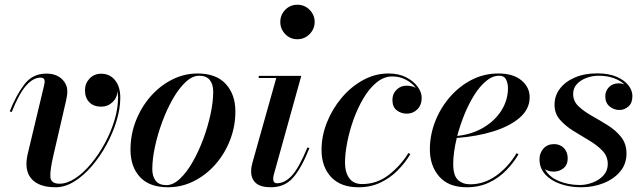

<svg xmlns="http://www.w3.org/2000/svg" viewBox="-20 -780 2712 810"><path d="M206 -127.5Q190.5 -62 192.5 -33.5Q194.5 -5 231 -5Q263 -5 297.5 -27.8Q332 -50.5 364.2 -89.2Q396.5 -128 422.2 -175.5Q448 -223 463 -273Q478 -323 478 -368Q478 -382.5 475.5 -395Q474.5 -367.5 454.5 -348.8Q434.5 -330 407 -330Q375 -330 356.8 -348.8Q338.5 -367.5 338.5 -399.5Q338.5 -428 357.8 -448.5Q377 -469 407 -469Q443 -469 465.2 -441.8Q487.5 -414.5 487.5 -368Q487.5 -322 471.8 -270.2Q456 -218.5 429 -169Q402 -119.5 367.2 -79Q332.5 -38.5 293.2 -14.2Q254 10 215 10Q142.5 10 111.8 -26.8Q81 -63.5 97 -131L165.5 -417.5Q166.5 -422 167.5 -427.2Q168.5 -432.5 168.5 -436.5Q168.5 -452.5 151 -452.5Q119.5 -452.5 89.5 -418Q59.5 -383.5 29.5 -307.5L21 -310Q49 -380.5 83.5 -425Q118 -469.5 175.5 -469.5Q216 -469.5 240 -447.5Q264 -425.5 264 -394Q264 -383.5 262 -372.8Q260 -362 258.5 -354.5Z M689 10Q610 10 570.2 -33.5Q530.5 -77 530.5 -148.5Q530.5 -212.5 553.2 -270.5Q576 -328.5 615.5 -373.5Q655 -418.5 706 -444.2Q757 -470 813.5 -470Q892 -470 932.5 -425.8Q973 -381.5 973 -310Q973 -246.5 950.5 -188.8Q928 -131 888.5 -86.2Q849 -41.5 797.8 -15.8Q746.5 10 689 10ZM682 1Q710.5 1 739 -25.8Q767.5 -52.5 792.8 -96.8Q818 -141 837.5 -193.5Q857 -246 868.2 -298.2Q879.5 -350.5 879.5 -393Q879.5 -424.5 865 -442.5Q850.5 -460.5 820 -460.5Q791.5 -460.5 763 -433.8Q734.5 -407 709.2 -362.8Q684 -318.5 664.5 -266Q645 -213.5 633.8 -161.2Q622.5 -109 622.5 -66.5Q622.5 -35.5 637 -17.2Q651.5 1 682 1Z M1162.5 -687.5Q1162.5 -717 1183.2 -738.5Q1204 -760 1234.5 -760Q1265 -760 1286.2 -738.5Q1307.5 -717 1307.5 -687.5Q1307.5 -658 1286.2 -636.2Q1265 -614.5 1234.5 -614.5Q1204 -614.5 1183.2 -636.2Q1162.5 -658 1162.5 -687.5ZM1285.5 -155.5Q1251.5 -70 1216 -30Q1180.5 10 1123 10Q1079 10 1059.2 -8Q1039.5 -26 1039.5 -56.5Q1039.5 -66.5 1041.2 -77Q1043 -87.5 1045.5 -95.5L1145.5 -451H1071.5V-460H1251L1134.5 -41Q1132.5 -33.5 1132.5 -25Q1132.5 -7 1149 -7Q1181.5 -7 1211.5 -39.5Q1241.5 -72 1277 -158Z M1711 -129.5Q1689 -93 1657.8 -61.2Q1626.5 -29.5 1585.2 -9.8Q1544 10 1492.5 10Q1417 10 1376.8 -33.2Q1336.5 -76.5 1336.5 -148Q1336.5 -206 1359 -263Q1381.5 -320 1421 -367Q1460.5 -414 1511.5 -442Q1562.5 -470 1619 -470Q1662 -470 1693.2 -454Q1724.5 -438 1741.8 -414.5Q1759 -391 1759 -367.5Q1759 -337 1740.8 -318.8Q1722.5 -300.5 1696 -300.5Q1672.5 -300.5 1654 -314.5Q1635.5 -328.5 1635.5 -358.5Q1635.5 -384 1652.8 -401.2Q1670 -418.5 1694.5 -418.5Q1718 -418.5 1734 -409.5Q1719 -429.5 1692.8 -443.5Q1666.5 -457.5 1635 -457.5Q1599.5 -457.5 1568.8 -432.2Q1538 -407 1513.5 -365.8Q1489 -324.5 1471.5 -275.8Q1454 -227 1444.8 -179.2Q1435.5 -131.5 1435.5 -94Q1435.5 -53 1453.5 -28.2Q1471.5 -3.5 1507.5 -3.5Q1570.5 -3.5 1620.5 -42.5Q1670.5 -81.5 1703 -134.5Z M1892 -88Q1892 -39.5 1912 -21Q1932 -2.5 1963.5 -2.5Q2022.5 -2.5 2073.5 -39Q2124.5 -75.5 2159.5 -134L2167.5 -129Q2146 -92.5 2115 -60.8Q2084 -29 2042.5 -9.5Q2001 10 1949 10Q1872.5 10 1833 -35.2Q1793.5 -80.5 1793.5 -150Q1793.5 -209.5 1815.5 -266.5Q1837.5 -323.5 1877 -369.5Q1916.5 -415.5 1969 -442.8Q2021.5 -470 2082.5 -470Q2145 -470 2179.8 -441Q2214.5 -412 2214.5 -370Q2214.5 -319.5 2172.2 -283.2Q2130 -247 2060.2 -225.5Q1990.5 -204 1907 -198Q1892 -136 1892 -88ZM2086 -460.5Q2057.5 -460.5 2030.8 -438.2Q2004 -416 1980.8 -379Q1957.5 -342 1939.2 -297Q1921 -252 1909 -206.5Q1972.5 -213.5 2020.8 -242.5Q2069 -271.5 2096 -315Q2123 -358.5 2123 -408.5Q2123 -428.5 2115 -444.5Q2107 -460.5 2086 -460.5Z M2623 -132Q2623 -88 2596.2 -56.2Q2569.5 -24.5 2526 -7.2Q2482.5 10 2431.5 10Q2384 10 2344 -4Q2304 -18 2280 -44.5Q2256 -71 2256 -108Q2256 -134 2272.5 -153Q2289 -172 2317.5 -172Q2342.5 -172 2358.8 -155.5Q2375 -139 2375 -112Q2375 -84.5 2357.2 -70.2Q2339.5 -56 2316 -56Q2294.5 -56 2279 -66Q2296.5 -33.5 2337.2 -16.5Q2378 0.5 2426 0.5Q2453 0.5 2480.2 -9.8Q2507.5 -20 2525.8 -39.8Q2544 -59.5 2544 -88Q2544 -121 2521.2 -144.5Q2498.5 -168 2465 -187.8Q2431.5 -207.5 2398.2 -228.2Q2365 -249 2342.2 -275Q2319.5 -301 2319.5 -338.5Q2319.5 -376 2342 -405.8Q2364.5 -435.5 2405 -453Q2445.5 -470.5 2499 -470.5Q2549 -470.5 2582.2 -455.8Q2615.5 -441 2631.8 -419.2Q2648 -397.5 2648 -375Q2648 -345.5 2631.2 -330.8Q2614.5 -316 2593 -316Q2570 -316 2551.8 -331Q2533.5 -346 2533.5 -374Q2533.5 -396.5 2549.2 -412.5Q2565 -428.5 2590.5 -428.5Q2603 -428.5 2614 -424Q2597.5 -440 2569.8 -450.2Q2542 -460.5 2505 -460.5Q2479 -460.5 2454.5 -451.5Q2430 -442.5 2414 -425.5Q2398 -408.5 2398 -383.5Q2398 -353 2420.8 -331.5Q2443.5 -310 2477 -291.2Q2510.5 -272.5 2544 -251.5Q2577.5 -230.5 2600.2 -202.2Q2623 -174 2623 -132Z"/></svg>

Font: Bodoni* 24pt Medium
Style: Italic
Weight: 500
Italic angle: -13°
Version: Version 2.3